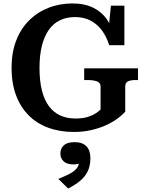

<svg xmlns="http://www.w3.org/2000/svg" viewBox="-20 -748 847 1113"><path d="M706 -246V-101Q691 -83 663 -62Q635 -41 596 -23Q557 -5 509.5 6Q462 17 409 17Q327 17 260 -7.5Q193 -32 145.5 -80Q98 -128 72.5 -197Q47 -266 47 -355Q47 -443 73.5 -512Q100 -581 148 -629Q196 -677 260.5 -702.5Q325 -728 400 -728Q471 -728 521 -703Q571 -678 601.5 -633Q632 -588 645 -526L607 -555L623 -715H701V-486H613Q598 -535 571 -571.5Q544 -608 505.5 -628.5Q467 -649 414 -649Q366 -649 327.5 -630.5Q289 -612 263 -575Q237 -538 223 -483Q209 -428 209 -355Q209 -279 223 -223.5Q237 -168 264 -132Q291 -96 329.5 -78.5Q368 -61 417 -61Q459 -61 488 -70Q517 -79 535.5 -91.5Q554 -104 563 -113V-246Q563 -269 541.5 -276.5Q520 -284 488 -284H468V-352H780V-284H766Q738 -284 722 -276.5Q706 -269 706 -246ZM375 345 318 289Q353 275 380 261.5Q407 248 423 230Q439 212 439 186L454 194Q444 200 431 202.5Q418 205 405 205Q368 205 349 187.5Q330 170 330 141Q330 113 350 94.5Q370 76 412 76Q458 76 481 100Q504 124 504 170Q504 214 488 246Q472 278 443 301.5Q414 325 375 345Z"/></svg>

Font: Roboto Serif SemiBold
Style: Regular
Weight: 600
Designer: Greg Gazdowicz
Foundry: Commercial Type
Version: Version 1.008